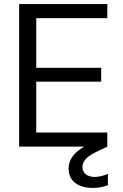

<svg xmlns="http://www.w3.org/2000/svg" viewBox="-20 -720 604 943"><path d="M507 0V-69H158V-319H477V-387H158V-631H507V-700H74V0ZM435 203C460 203 485 199 510 190V134C487 144 465 149 445 149C409 149 385 131 385 100C385 75 401 52 449 28L507 0L486 -43L433 -20C346 19 317 61 317 108C317 173 369 203 435 203Z"/></svg>

Font: Rootstock Sans Body
Style: Regular
Weight: 400
Designer: Colophon Foundry, Jonny Pinhorn
Foundry: Colophon Foundry
Version: Version 1.200;FEAKit 1.0